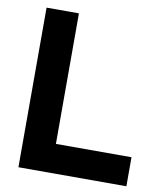

<svg xmlns="http://www.w3.org/2000/svg" viewBox="-81 -787 727 853"><g transform="rotate(10 282.0 -360.0)"><path d="M60 0H547V-131H206V-720H60Z"/></g></svg>

Font: Aspekta 650
Style: Regular
Weight: 650
Designer: Ivo Dolenc
Version: Version 2.000